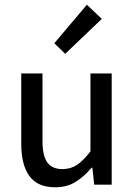

<svg xmlns="http://www.w3.org/2000/svg" viewBox="-20 -782 569 813"><path d="M214 11Q139 11 104.5 -36.5Q70 -84 70 -173V-471H160V-185Q160 -122 180.5 -94Q201 -66 244 -66Q279 -66 305.5 -83.5Q332 -101 363 -141V-471H453V0H379L371 -72H368Q336 -34 299.5 -11.5Q263 11 214 11ZM256 -554 210 -599 348 -762 411 -702Z"/></svg>

Font: Narnoor
Style: Regular
Weight: 400
Designer: S. Sridhar Murthy
Foundry: SIL International
Version: Version 3.000